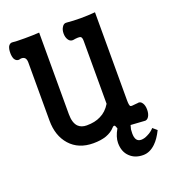

<svg xmlns="http://www.w3.org/2000/svg" viewBox="-124 -614 748 846"><g transform="rotate(-20 250.0 -191.0)"><path d="M480.5 43Q467.8 57.6 449.2 66.4Q432.6 75.2 418 75.2Q402.3 75.2 395.5 63.5Q389.6 53.7 389.6 35.2Q389.6 26.4 390.6 16.6Q392.6 10.7 395.5 -2L457 2Q470.7 4.9 479.5 -8.8Q487.3 -21.5 487.3 -41Q487.3 -60.5 479.5 -72.3Q470.7 -85.9 457 -82L446.3 -81.1Q426.8 -78.1 422.9 -81.1Q418 -85.9 418 -110.4V-522.5Q383.8 -519.5 349.6 -519.5Q315.4 -519.5 285.2 -522.5Q271.5 -524.4 263.7 -510.7Q255.9 -499 255.9 -481.4Q255.9 -463.9 263.7 -452.1Q271.5 -439.5 285.2 -440.4Q312.5 -445.3 321.3 -441.4Q328.1 -437.5 328.1 -420.9V-126Q308.6 -93.8 279.3 -80.1Q252.9 -66.4 213.9 -66.4Q188.5 -66.4 173.8 -81.1Q156.2 -99.6 156.2 -139.6V-522.5Q127.9 -520.5 87.9 -520.5Q45.9 -520.5 32.2 -522.5Q19.5 -524.4 11.7 -511.7Q5.9 -500 5.9 -481.4Q5.9 -463.9 11.7 -452.1Q19.5 -439.5 32.2 -440.4Q46.9 -445.3 56.6 -439.5Q66.4 -433.6 66.4 -415V-142.6Q66.4 -71.3 105.5 -27.3Q145.5 17.6 214.8 17.6Q250 17.6 275.4 8.8Q301.8 -1 316.4 -17.6Q323.2 -25.4 328.1 -23.4Q332 -20.5 335.9 -7.8Q326.2 8.8 321.3 24.4Q316.4 40 316.4 53.7Q316.4 95.7 341.8 119.1Q365.2 141.6 403.3 141.6Q434.6 141.6 461.9 115.2Q482.4 95.7 500 59.6Z"/></g></svg>

Font: GungsuhChe
Style: Regular
Weight: 400
Monospace: yes
Version: Version 2.21